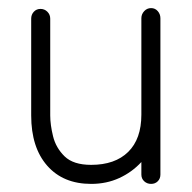

<svg xmlns="http://www.w3.org/2000/svg" viewBox="-20 -441 473 474"><path d="M205 13Q136 13 96.5 -32Q57 -77 57 -156V-395Q57 -405 63.5 -412Q70 -419 80 -419Q90 -419 97 -412Q104 -405 104 -395V-156Q104 -133 111 -104.5Q118 -76 139.5 -55Q161 -34 205 -34Q264 -34 296.5 -66Q329 -98 329 -158V-396Q329 -406 336 -413.5Q343 -421 353 -421Q363 -421 369.5 -413.5Q376 -406 376 -396V-10Q376 0 369.5 6.5Q363 13 353 13Q343 13 336 6.5Q329 0 329 -10V-41Q306 -16 274.5 -1.5Q243 13 205 13Z"/></svg>

Font: Zen Kurenaido
Style: ARC
Weight: 400
Designer: Yoshimichi Ohira
Foundry: Positype
Version: Version 1.001